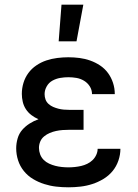

<svg xmlns="http://www.w3.org/2000/svg" viewBox="-20 -786 590 818"><path d="M272 12Q245 12 219 9Q193 6 168 -2Q143 -10 120.5 -23.5Q98 -37 81.5 -57.5Q65 -78 57 -103Q49 -128 49 -154Q49 -175 55 -196Q61 -217 74.5 -232.5Q88 -248 106 -259.5Q124 -271 144 -278Q128 -285 114 -295.5Q100 -306 90.5 -320.5Q81 -335 77 -352Q73 -369 73 -386Q73 -410 80 -433Q87 -456 101 -475Q115 -494 135 -507.5Q155 -521 177.5 -528.5Q200 -536 224 -539Q248 -542 271 -542Q295 -542 318.5 -539Q342 -536 364.5 -528Q387 -520 406.5 -507Q426 -494 440 -475Q454 -456 461.5 -433Q469 -410 469 -386V-385H372Q372 -403 362.5 -418Q353 -433 338 -442Q323 -451 306 -454Q289 -457 271 -457Q254 -457 236.5 -454Q219 -451 203.5 -442.5Q188 -434 179 -418Q170 -402 170 -385Q170 -373 174 -362Q178 -351 187 -343Q196 -335 206.5 -330.5Q217 -326 228.5 -323Q240 -320 251.5 -319Q263 -318 275 -318H336V-233H275Q261 -233 247 -232Q233 -231 219 -228Q205 -225 192 -219.5Q179 -214 168 -205Q157 -196 151.5 -183Q146 -170 146 -156Q146 -142 151 -128.5Q156 -115 166 -105Q176 -95 189 -89Q202 -83 215.5 -79.5Q229 -76 243.5 -74.5Q258 -73 272 -73Q285 -73 299 -74.5Q313 -76 326 -79Q339 -82 351.5 -88Q364 -94 374 -103.5Q384 -113 390 -126Q396 -139 396 -152H493Q493 -127 484.5 -102Q476 -77 459.5 -57Q443 -37 420.5 -23.5Q398 -10 373.5 -2Q349 6 323 9Q297 12 272 12ZM230 -610 242 -766H335L306 -610Z"/></svg>

Font: Lode Dark Term
Style: Bold
Weight: 700
Monospace: yes
Designer: Belleve Invis
Foundry: Belleve Invis
Version: Version 29.2.0